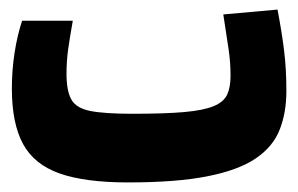

<svg xmlns="http://www.w3.org/2000/svg" viewBox="-20 -378 626 403"><path d="M248.5 4.9Q158.7 4.9 105.2 -13.9Q51.8 -32.7 28.3 -75.9Q4.9 -119.1 4.9 -192.4Q4.9 -230 10.5 -266.6Q16.1 -303.2 26.4 -334.5H132.8Q126.5 -298.8 123 -274.2Q119.6 -249.5 119.6 -223.1Q119.6 -187 129.9 -168.9Q140.1 -150.9 169.9 -145Q199.7 -139.2 258.3 -139.2Q326.2 -139.2 366.9 -142.8Q407.7 -146.5 428.7 -155.3Q449.7 -164.1 456.8 -179.4Q463.9 -194.8 463.9 -218.8Q463.9 -247.6 459.7 -275.4Q455.6 -303.2 448.7 -347.7L562.5 -357.9Q571.8 -309.1 576.4 -271Q581.1 -232.9 581.1 -187Q581.1 -141.6 567.1 -106Q553.2 -70.3 517.1 -45.7Q481 -21 416 -8.1Q351.1 4.9 248.5 4.9Z"/></svg>

Font: Cascadia Mono
Style: Regular
Weight: 400
Monospace: yes
Designer: Aaron Bell
Foundry: Saja Typeworks
Version: Version 2404.023